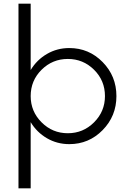

<svg xmlns="http://www.w3.org/2000/svg" viewBox="-20 -770 691 1039"><path d="M355 -510Q461 -510 535.5 -434Q610 -358 610 -250Q610 -142 535.5 -66Q461 10 355 10Q289 10 234 -22Q179 -54 146 -109V249H80V-750H146V-391Q179 -446 234 -478Q289 -510 355 -510ZM548 -250Q548 -334 489 -392.5Q430 -451 347 -451Q264 -451 205 -392.5Q146 -334 146 -250Q146 -167 205 -108Q264 -49 347 -49Q430 -49 489 -108Q548 -167 548 -250Z"/></svg>

Font: Oakes Grotesk Light
Style: Regular
Weight: 300
Designer: Samuel Oakes
Foundry: Samuel Oakes
Version: Version 1.000;PS 001.000;hotconv 1.0.88;makeotf.lib2.5.64775